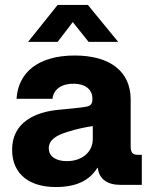

<svg xmlns="http://www.w3.org/2000/svg" viewBox="-20 -753 621 782"><path d="M206.5 8.8C291 8.8 344.2 -17.6 376.5 -69.3H378.4C383.3 -24.4 416 0 471.2 0H557.6V-122.6H540C520.5 -122.6 512.2 -131.8 512.2 -155.8V-348.1C512.2 -460.4 430.2 -526.9 284.2 -526.9C138.2 -526.9 54.2 -460 47.4 -350.6H193.8C197.3 -387.7 229 -412.1 279.3 -412.1C327.1 -412.1 356.4 -388.7 356.4 -351.1C356.4 -332.5 352.5 -322.8 331.5 -318.4C309.6 -314.5 266.6 -310.1 222.7 -306.2C124 -297.9 29.3 -255.4 29.3 -143.1C29.3 -41 103.5 8.8 206.5 8.8ZM252.4 -96.7C208 -96.7 178.7 -115.7 178.7 -148.9C178.7 -184.1 211.4 -203.1 256.3 -216.3C291.5 -227.5 322.8 -233.9 357.9 -239.7V-187C357.9 -133.8 314.5 -96.7 252.4 -96.7ZM214.8 -582.5 276.4 -663.1 340.8 -582.5H460.9V-583L337.9 -732.9H214.8L94.7 -583V-582.5Z"/></svg>

Font: Raveo Display
Style: Bold
Weight: 700
Designer: Jakub Foglar, Rasmus Andersson (Inter)
Foundry: Jakubfoglar.com
Version: Version 1.100;Glyphs 3.2.3 (3260)